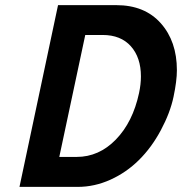

<svg xmlns="http://www.w3.org/2000/svg" viewBox="-20 -731 712 751"><path d="M523.9 -367.2Q531.2 -401.4 531.2 -432.1Q531.2 -505.9 491.9 -550Q452.6 -594.2 381.3 -594.2H313.5L211.9 -117.2H279.8Q367.2 -117.2 433.3 -185.3Q499.5 -253.4 523.9 -367.2ZM671.9 -456.5Q671.9 -414.6 658.7 -352.1Q645.5 -289.6 609.1 -221.7Q572.8 -153.8 523.4 -105Q474.1 -56.2 411.9 -28.1Q349.6 0 284.2 0H56.2L207 -710.9H435.1Q545.9 -710.9 608.9 -640.1Q671.9 -569.3 671.9 -456.5Z"/></svg>

Font: Tuffy
Style: BoldItalic
Weight: 700
Italic angle: -12°
Designer: Thatcher Ulrich, Karoly Barta, Michael Everson
Version: Version 001.271